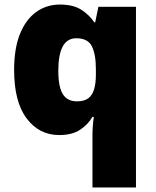

<svg xmlns="http://www.w3.org/2000/svg" viewBox="-20 -583 683 843"><path d="M386 11Q386 -9 387.5 -29.5Q389 -50 392 -70H386Q367 -37 332 -13.5Q297 10 240 10Q152 10 97 -63Q42 -136 42 -276Q42 -370 67.5 -433.5Q93 -497 138.5 -530Q184 -563 243 -563Q301 -563 336.5 -540.5Q372 -518 394 -485H398L412 -553H577V240H386ZM318 -138Q349 -138 367 -151Q385 -164 393 -190.5Q401 -217 401 -256V-279Q401 -344 383.5 -379.5Q366 -415 315 -415Q275 -415 255.5 -379Q236 -343 236 -273Q236 -201 256 -169.5Q276 -138 318 -138Z"/></svg>

Font: Noto Sans Thai Black
Style: Regular
Weight: 900
Version: Version 2.001